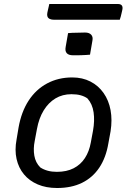

<svg xmlns="http://www.w3.org/2000/svg" viewBox="-20 -931 640 962"><path d="M342 -543Q393 -543 433 -522.5Q473 -502 499 -465Q525 -428 534 -379Q543 -330 534 -273L523 -213Q511 -141 477.5 -91Q444 -41 391 -15Q338 11 266 11Q211 11 169 -7Q127 -25 100 -57.5Q73 -90 63 -134.5Q53 -179 63 -232L73 -292Q87 -371 123.5 -427Q160 -483 216 -513Q272 -543 342 -543ZM338 -459Q293 -459 258 -438Q223 -417 199 -378Q175 -339 165 -284L154 -225Q146 -186 152 -151Q158 -116 182 -92Q199 -81 219.5 -75.5Q240 -70 265 -70Q314 -70 349 -88Q384 -106 405.5 -139Q427 -172 435 -217L446 -276Q455 -326 449 -368Q443 -410 418 -438Q404 -448 384.5 -453.5Q365 -459 338 -459ZM321 -765Q331 -766 341.5 -766.5Q352 -767 363 -767Q374 -767 385 -767.5Q396 -768 406 -768Q427 -768 437 -757Q447 -746 443 -727L431 -657Q421 -656 410.5 -655.5Q400 -655 389 -654.5Q378 -654 367.5 -654Q357 -654 346 -654Q324 -654 314.5 -664.5Q305 -675 309 -696ZM227 -911H570Q585 -911 590.5 -903.5Q596 -896 593 -882Q591 -873 589 -864.5Q587 -856 585 -848Q583 -840 580 -832H252Q238 -832 229.5 -836Q221 -840 218 -847.5Q215 -855 217 -866Q219 -875 220.5 -882.5Q222 -890 224 -897.5Q226 -905 227 -911Z"/></svg>

Font: Rec Mono Semicasual
Style: Italic
Weight: 400
Italic angle: -10°
Version: Version 1.085; ttfautohint (v1.8.4.7-5d5b)